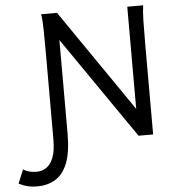

<svg xmlns="http://www.w3.org/2000/svg" viewBox="-164 -770 981 1057"><g transform="rotate(-5 326.5 -242.0)"><path d="M122.1 -661.6 190.4 -712.9 647 -48.8 578.6 0ZM578.6 0V-712.9H666.5Q661.6 -683.6 660.4 -628.2Q659.2 -572.8 659.2 -500.5V0ZM-102.5 205.1 -70.8 129.4Q-42 148.9 3.4 148.9Q31.2 148.9 55.7 133.3Q80.1 117.7 95 80.3Q109.9 43 109.9 -22V-500.5Q109.9 -572.8 108.9 -628.2Q107.9 -683.6 102.5 -712.9H190.4V-46.4Q190.4 59.1 165.8 119.4Q141.1 179.7 97.7 204.6Q54.2 229.5 -1.5 229.5Q-29.3 229.5 -53 223.9Q-76.7 218.3 -102.5 205.1Z"/></g></svg>

Font: Andika LitF DSA DSG
Style: Regular
Weight: 400
Designer: Victor Gaultney, Annie Olsen, Julie Remington, Don Collingsworth, Eric Hays, Becca Hirsbrunner
Foundry: SIL International
Version: Version 6.200 ; LitF DSA DSG; ttfautohint (v1.8.3.10-c5d8)